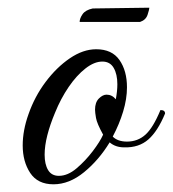

<svg xmlns="http://www.w3.org/2000/svg" viewBox="-20 -479 449 499"><path d="M119 0Q78 0 58.5 -29.5Q39 -59 39 -101Q39 -140 54 -182Q70 -228 98.5 -266Q127 -304 161.5 -327.5Q196 -351 230 -351Q271 -351 290.5 -323Q310 -295 310 -252Q310 -222 300 -189Q290 -156 273 -124Q286 -111 310 -111Q338 -111 358 -129Q378 -147 397 -193Q409 -193 409 -184Q390 -138 365.5 -116.5Q341 -95 303 -96Q280 -96 265 -109Q237 -63 198.5 -31.5Q160 0 119 0ZM133 -22Q156 -22 179 -41.5Q202 -61 221 -86Q240 -111 248 -129Q232 -158 229.5 -172.5Q227 -187 227 -194Q227 -213 237 -223Q247 -233 257 -233Q271 -233 281 -221Q283 -232 284 -241.5Q285 -251 285 -260Q285 -286 275.5 -302.5Q266 -319 246 -319Q225 -319 202 -301Q179 -283 158.5 -253Q138 -223 123 -186Q110 -155 103 -127.5Q96 -100 96 -77Q96 -52 105 -37Q114 -22 133 -22ZM187 -422Q187 -431 194.5 -442Q202 -453 221 -457L368 -459Q368 -454 363.5 -440.5Q359 -427 344 -422Z"/></svg>

Font: Great Vibes
Style: Regular
Weight: 400
Designer: Robert E. Leuschke, Viktoriya Grabowska, Viviana Monsalve, Eben Sorkin
Foundry: Robert E. Leuschke
Version: Version 1.103; ttfautohint (v1.8.4.7-5d5b)